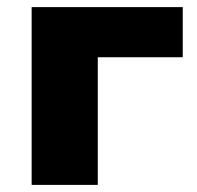

<svg xmlns="http://www.w3.org/2000/svg" viewBox="-20 -520 555 540"><path d="M69 0V-500H494V-359H255V0Z"/></svg>

Font: Nunito Sans 9pt Black
Style: Regular
Weight: 900
Version: Version 3.101;gftools[0.9.27]